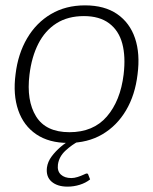

<svg xmlns="http://www.w3.org/2000/svg" viewBox="-20 -527 571 716"><path d="M297 -507Q370 -507 417 -474.5Q464 -442 483.5 -384.5Q503 -327 493 -250Q484 -173 450 -115.5Q416 -58 361.5 -26Q307 6 234 6Q163 6 115.5 -26Q68 -58 48 -116Q28 -174 38 -250Q47 -326 81 -384Q115 -442 170 -474.5Q225 -507 297 -507ZM239 -34Q328 -34 378.5 -92.5Q429 -151 441 -249Q449 -316 436 -364.5Q423 -413 387 -440Q351 -467 293 -467Q233 -467 190.5 -440Q148 -413 123 -364Q98 -315 90 -249Q78 -152 114.5 -93Q151 -34 239 -34ZM303 120Q308 120 309 124L316 142Q300 155 277.5 162Q255 169 232 169Q194 169 172.5 150.5Q151 132 155 98Q158 76 172.5 56.5Q187 37 207 20Q227 3 248 -7L273 0Q249 12 224.5 34.5Q200 57 196 87Q193 111 207 124Q221 137 246 137Q257 137 269.5 133Q282 129 291.5 124.5Q301 120 303 120Z"/></svg>

Font: Aleo Light
Style: Italic
Weight: 300
Italic angle: -7°
Designer: Alessio Laiso
Foundry: Alessio Laiso
Version: Version 2.001;gftools[0.9.29]